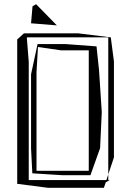

<svg xmlns="http://www.w3.org/2000/svg" viewBox="-20 -880 605 915"><path d="M62 -692V-4L209 15H475L484 -11L491 -15L503 -22H487L523 -130V-587L508 -702L354 -721H94ZM108 -699V-700L111 -702H496V-266V-274V-22H117V-585ZM440 -659 292 -670H159L128 -526V-173L134 -55V-54L278 -45H411L457 -174L465 -346L452 -545ZM154 -537 161 -656 272 -640H403V-66H154ZM135 -850 128 -769 251 -759 152 -860Z"/></svg>

Font: Quebrada
Style: Regular
Weight: 400
Designer: deFharo
Foundry: deFharo
Version: Version 1.034 2012